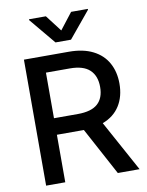

<svg xmlns="http://www.w3.org/2000/svg" viewBox="-99 -992 813 1061"><g transform="rotate(-10 308.0 -461.0)"><path d="M72.3 -707H324.2Q404.3 -707 459.2 -679.2Q514.2 -651.4 541.7 -601.3Q569.3 -551.3 569.3 -485.4Q569.3 -413.1 536.6 -361.3Q503.9 -309.6 440.4 -285.6L596.7 0H474.6L331.1 -266.6H324.2H179.7V0H72.3ZM313.5 -359.4Q389.6 -359.4 425.3 -391.4Q460.9 -423.3 460.9 -485.4Q460.9 -547.9 425 -581.5Q389.2 -615.2 313.5 -615.2H179.7V-359.4ZM303.7 -830.1 375 -921.9H468.8V-917L347.7 -770.5H260.7L138.7 -917V-921.9H233.4Z"/></g></svg>

Font: Pretendard Std Medium
Style: Regular
Weight: 500
Designer: Base glyphs from Inter by Rasmus Andersson; Hangeul glyphs from Noto Sans CJK(Source Han Sans) by Jang Soo-young and Kan
Foundry: Kil Hyung-jin
Version: Version 1.309